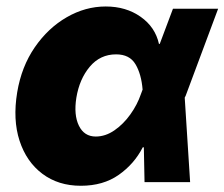

<svg xmlns="http://www.w3.org/2000/svg" viewBox="-20 -573 706 604"><path d="M234.4 11.4Q163.4 11.4 113.3 -26.3Q63.2 -63.9 41.5 -130.3Q19.9 -196.7 34.1 -282.7Q47.6 -363.6 89.5 -424.4Q131.4 -485.1 190 -518.8Q248.6 -552.6 312.5 -552.6Q376.4 -552.6 422.4 -520.2Q468.4 -487.9 480.1 -434.7L482.6 -435L524.1 -545.5H666.2L563.9 -271.3L561.1 -266L578.1 0H434.7L432.5 -109.7L429 -109.4Q402.3 -57.2 353.5 -22.9Q304.7 11.4 234.4 11.4ZM428.6 -291.2Q424.7 -339.8 406.2 -370.9Q387.8 -402 345.2 -402Q295.1 -402 262.4 -363.1Q229.8 -324.2 220.2 -265.6Q211.6 -211.3 228.3 -177.4Q245 -143.5 281.2 -143.5Q311.8 -143.5 340 -163Q368.3 -182.5 390.1 -213.1Q411.9 -243.6 423.3 -277Z"/></svg>

Font: Inter UI Black
Style: Italic
Weight: 900
Italic angle: -9.39999°
Designer: Rasmus Andersson
Foundry: rsms
Version: 3.2;8d6f07862